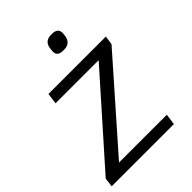

<svg xmlns="http://www.w3.org/2000/svg" viewBox="-243 -855 960 960"><g transform="rotate(-45 236.5 -375.0)"><path d="M475 -503 83 -58H421L413 0H-27L-21 -48L373 -492H68L76 -550H482ZM241 -684Q241 -692 242 -696L243 -705Q249 -750 294 -750H302Q342 -750 342 -715L341 -705L340 -696Q333 -651 288 -651H280Q241 -651 241 -684Z"/></g></svg>

Font: Krub
Style: Italic
Weight: 400
Italic angle: -8°
Designer: Ekaluck Peanpanawate
Foundry: Cadson Demak Co.,Ltd.
Version: Version 1.000; ttfautohint (v1.6)